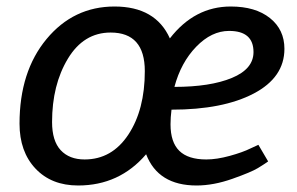

<svg xmlns="http://www.w3.org/2000/svg" viewBox="-20 -560 914 590"><path d="M220 10Q138 10 89 -42Q40 -94 40 -180Q40 -340 123 -440Q206 -540 332 -540Q458 -540 502 -442Q578 -540 689 -540Q765 -540 809.5 -504.5Q854 -469 854 -410Q854 -322 759.5 -272.5Q665 -223 507 -223Q504 -199 504 -178Q504 -123 531 -96.5Q558 -70 614 -70Q646 -70 686 -81Q726 -92 750 -104L774 -115L804 -64Q793 -56 772.5 -43.5Q752 -31 694 -10.5Q636 10 584 10Q466 10 429 -86Q347 10 220 10ZM320 -460Q237 -460 188.5 -379.5Q140 -299 140 -185Q140 -127 166.5 -98.5Q193 -70 240 -70Q324 -70 374.5 -146.5Q425 -223 425 -341.5Q425 -460 320 -460ZM516 -293Q626 -293 692.5 -320.5Q759 -348 759 -400Q759 -465 684 -465Q630 -465 583 -416.5Q536 -368 516 -293Z"/></svg>

Font: Bitter
Style: Italic
Weight: 400
Italic angle: -9°
Designer: Sol Matas
Foundry: Sol Matas
Version: Version 1.001